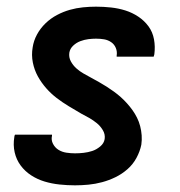

<svg xmlns="http://www.w3.org/2000/svg" viewBox="-20 -548 540 576"><path d="M205 8Q182 8 158.5 5.5Q135 3 113.5 -3.5Q92 -10 73.5 -22Q55 -34 42 -51.5Q29 -69 24 -91Q19 -113 23 -137Q23 -139 23.5 -140.5Q24 -142 25 -144H136Q136 -143 136 -142.5Q136 -142 136 -141Q133 -128 139 -116.5Q145 -105 155.5 -98.5Q166 -92 179 -90Q192 -88 205 -88Q218 -88 231 -89.5Q244 -91 256.5 -95Q269 -99 280.5 -108.5Q292 -118 294 -131Q296 -145 288.5 -157.5Q281 -170 270.5 -178.5Q260 -187 248 -194Q236 -201 224 -207Q205 -218 186 -229.5Q167 -241 150 -254Q133 -267 118.5 -283.5Q104 -300 93.5 -319Q83 -338 78.5 -360.5Q74 -383 78 -406Q81 -426 91 -444.5Q101 -463 116.5 -478Q132 -493 151 -503Q170 -513 189.5 -518.5Q209 -524 229 -526Q249 -528 268 -528Q291 -528 313.5 -525.5Q336 -523 356.5 -516.5Q377 -510 395 -498Q413 -486 425.5 -469Q438 -452 442 -430Q446 -408 443 -385Q442 -383 442 -381.5Q442 -380 441 -378H330Q330 -379 330 -379.5Q330 -380 330 -381Q332 -393 327.5 -404Q323 -415 313.5 -421.5Q304 -428 292.5 -430Q281 -432 268 -432Q257 -432 245 -430.5Q233 -429 221 -424.5Q209 -420 199.5 -411Q190 -402 188 -390Q186 -376 192.5 -364Q199 -352 209 -343Q219 -334 230.5 -327.5Q242 -321 254 -314.5Q266 -308 277.5 -301.5Q289 -295 300 -288Q311 -281 322 -273Q333 -265 342.5 -256.5Q352 -248 361 -238Q370 -228 377.5 -217.5Q385 -207 391 -195Q397 -183 400.5 -169.5Q404 -156 405 -142Q406 -128 404 -114Q400 -94 389.5 -74.5Q379 -55 362.5 -40.5Q346 -26 326.5 -16.5Q307 -7 286.5 -1.5Q266 4 245.5 6Q225 8 205 8Z"/></svg>

Font: Iosevka SS04 Oblique
Style: Bold
Weight: 700
Italic angle: -9°
Monospace: yes
Designer: Belleve Invis
Foundry: Belleve Invis
Version: Version 19.0.0; ttfautohint (v1.8.4)